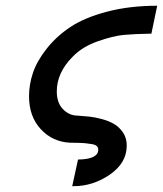

<svg xmlns="http://www.w3.org/2000/svg" viewBox="-20 -492 562 662"><path d="M80.1 -160.2Q80.1 -200.2 93.5 -240.5Q106.9 -280.8 140.4 -323.5Q173.8 -366.2 222.4 -398.7Q271 -431.2 348.9 -451.7Q426.8 -472.2 522 -472.2L502 -376Q442.9 -375 406.5 -371.6Q370.1 -368.2 317.1 -349.6Q264.2 -331.1 231 -296.9Q175.8 -241.7 175.8 -176.8Q175.8 -140.6 193.8 -119.4Q211.9 -98.1 236.8 -94.2L253.9 -92.8Q271 -91.8 289.1 -89.8Q307.1 -87.9 331.1 -81.5Q355 -75.2 373 -64.7Q391.1 -54.2 404.1 -35.2Q417 -16.1 417 9.8Q417 69.8 358.9 109.9Q300.8 149.9 233.9 149.9H229L249 58.1Q318.8 57.1 318.8 23.9Q318.8 17.1 314 12Q309.1 6.8 296.6 4.9Q284.2 2.9 275.6 2Q267.1 1 247.6 0.5Q228 0 221.2 0Q161.1 -2.9 120.6 -46.6Q80.1 -90.3 80.1 -160.2Z"/></svg>

Font: CMU Bright
Style: SemiBoldOblique
Weight: 600
Italic angle: -12°
Version: Version 0.7.0